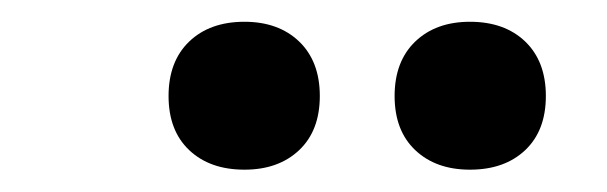

<svg xmlns="http://www.w3.org/2000/svg" viewBox="-20 -796 544 172"><path d="M401 -644Q370.5 -644 352 -661.5Q333.5 -679 333.5 -710Q333.5 -741 352 -758.8Q370.5 -776.5 401 -776.5Q432 -776.5 450.5 -758.8Q469 -741 469 -710Q469 -679 450.5 -661.5Q432 -644 401 -644ZM199 -644Q168 -644 149.5 -661.5Q131 -679 131 -710Q131 -741 149.5 -758.8Q168 -776.5 199 -776.5Q229.5 -776.5 248 -758.8Q266.5 -741 266.5 -710Q266.5 -679 248 -661.5Q229.5 -644 199 -644Z"/></svg>

Font: Encode Sans Condensed SemiBold
Style: Regular
Weight: 600
Width: 3
Designer: Multiple Designers
Foundry: Impallari Type
Version: Version 3.000; ttfautohint (v1.8.3) -l 8 -r 50 -G 200 -x 14 